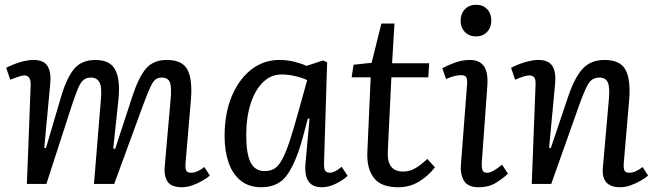

<svg xmlns="http://www.w3.org/2000/svg" viewBox="-20 -773 2758 807"><path d="M404 -354Q409 -407 398 -427Q387 -447 362 -447Q343 -447 330.5 -436.5Q318 -426 307.5 -400.5Q297 -375 282 -330L175 0H93L109 -416Q110 -456 82 -456Q69 -456 23 -438L6 -488Q17 -494 36.5 -502Q56 -510 78.5 -515.5Q101 -521 121 -521Q164 -521 180 -495Q196 -469 191 -419L166 -152L173 -150L237 -367Q261 -448 292.5 -484.5Q324 -521 381 -521Q443 -521 464.5 -479.5Q486 -438 478 -357L456 -149L464 -147L536 -367Q562 -447 593 -484Q624 -521 681 -521Q748 -521 769 -478Q790 -435 782 -348L760 -90Q758 -66 762.5 -56.5Q767 -47 783 -47Q809 -47 839 -71L862 -35Q851 -25 831 -13.5Q811 -2 788.5 6Q766 14 745 14Q700 14 684.5 -9.5Q669 -33 672 -69L697 -354Q702 -407 694 -427Q686 -447 660 -447Q644 -447 633.5 -439Q623 -431 611.5 -406Q600 -381 581 -330L460 0H375Z M1342 -90Q1341 -65 1346.5 -56Q1352 -47 1367 -47Q1386 -47 1416 -72L1441 -34Q1425 -18 1394 -2Q1363 14 1332 14Q1255 14 1264 -86L1281 -274L1274 -275L1252 -193Q1225 -93 1188 -39.5Q1151 14 1079 14Q1026 14 991.5 -14Q957 -42 940.5 -90.5Q924 -139 924 -201Q924 -296 954 -368Q984 -440 1036 -480.5Q1088 -521 1154 -521Q1189 -521 1219.5 -513Q1250 -505 1268 -496L1338 -519L1355 -511ZM1092 -54Q1116 -54 1133 -64Q1150 -74 1165.5 -102Q1181 -130 1198 -181.5Q1215 -233 1238 -317L1271 -436Q1252 -446 1221 -453Q1190 -460 1163 -460Q1119 -460 1085.5 -427.5Q1052 -395 1033.5 -337.5Q1015 -280 1015 -205Q1015 -126 1033.5 -90Q1052 -54 1092 -54Z M1466 -501 1542 -509 1583 -674H1638L1628 -507H1784L1780 -448H1625L1610 -137Q1605 -52 1675 -52Q1704 -52 1728.5 -67.5Q1753 -83 1776 -105L1808 -70Q1782 -35 1742.5 -10.5Q1703 14 1654 14Q1581 14 1551 -26Q1521 -66 1524 -133L1538 -448H1458Z M1916 -686Q1916 -715 1934 -734Q1952 -753 1981 -753Q2010 -753 2027.5 -734.5Q2045 -716 2045 -687Q2045 -658 2027.5 -639Q2010 -620 1981 -620Q1952 -620 1934 -638.5Q1916 -657 1916 -686ZM1943 -416Q1945 -439 1940 -448Q1935 -457 1918 -457Q1905 -457 1890.5 -453.5Q1876 -450 1855 -441L1839 -486Q1858 -497 1890 -509Q1922 -521 1955 -521Q1996 -521 2014.5 -494Q2033 -467 2028 -408L2005 -90Q2004 -68 2008 -57.5Q2012 -47 2028 -47Q2050 -47 2090 -81L2115 -43Q2099 -27 2067.5 -6.5Q2036 14 1992 14Q1946 14 1930 -13.5Q1914 -41 1917 -77Z M2704 -35Q2693 -25 2673 -13.5Q2653 -2 2630.5 6Q2608 14 2587 14Q2506 14 2514 -69L2539 -354Q2544 -407 2534.5 -427Q2525 -447 2500 -447Q2467 -447 2451 -418Q2435 -389 2414 -330L2297 0H2215L2231 -416Q2232 -438 2226 -447Q2220 -456 2204 -456Q2187 -456 2145 -438L2128 -488Q2139 -494 2158.5 -502Q2178 -510 2200.5 -515.5Q2223 -521 2243 -521Q2286 -521 2302 -495Q2318 -469 2313 -419L2288 -152L2295 -150L2368 -367Q2395 -447 2429 -484Q2463 -521 2521 -521Q2588 -521 2610 -478Q2632 -435 2624 -348L2602 -90Q2600 -66 2604.5 -56.5Q2609 -47 2625 -47Q2651 -47 2681 -71Z"/></svg>

Font: Literata 12pt
Style: Italic
Weight: 400
Italic angle: -2°
Designer: Latin by Veronika Burian and Jose Scaglione. Greek by Irene Vlachou. Cyrillic by Vera Evstafieva
Foundry: TypeTogether
Version: Version 3.002